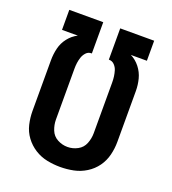

<svg xmlns="http://www.w3.org/2000/svg" viewBox="-135 -837 847 946"><g transform="rotate(20 288.0 -363.5)"><path d="M288 8Q323 8 357.5 1Q392 -6 422.5 -25Q453 -44 473.5 -72.5Q494 -101 502.5 -135.5Q511 -170 511 -205V-471Q511 -503 503 -534Q495 -565 475 -590.5Q455 -616 427 -630H511V-735H333V-571H335Q351 -571 362.5 -559Q374 -547 378.5 -532Q383 -517 385 -502Q387 -487 387 -471V-205Q387 -177 376.5 -150.5Q366 -124 341 -110.5Q316 -97 288 -97Q260 -97 235 -110.5Q210 -124 199.5 -150.5Q189 -177 189 -205V-471Q189 -487 191 -502Q193 -517 198 -532Q203 -547 214 -559Q225 -571 241 -571H244V-735H66V-630H149Q121 -616 101 -590.5Q81 -565 73.5 -534Q66 -503 66 -471V-205Q66 -170 74 -135.5Q82 -101 103 -72.5Q124 -44 154 -25Q184 -6 218.5 1Q253 8 288 8Z"/></g></svg>

Font: Iosevka Sparkle
Style: Bold
Weight: 700
Designer: Belleve Invis
Foundry: Belleve Invis
Version: Version 4.5.0; ttfautohint (v1.8.3)